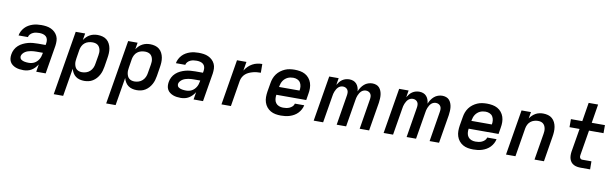

<svg xmlns="http://www.w3.org/2000/svg" viewBox="-54 -1341 6908 2163"><g transform="rotate(10 3400.0 -260.0)"><path d="M207 8Q184 8 161.5 5Q139 2 119 -5.5Q99 -13 81.5 -26Q64 -39 53.5 -58Q43 -77 41 -99.5Q39 -122 43 -145Q47 -173 61 -200Q75 -227 97.5 -247.5Q120 -268 148 -281.5Q176 -295 204 -302.5Q232 -310 261 -312.5Q290 -315 318 -315H405L409 -340Q412 -361 407 -381Q402 -401 387.5 -413.5Q373 -426 353 -431Q333 -436 312 -436Q294 -436 276 -433.5Q258 -431 240.5 -423Q223 -415 209.5 -400.5Q196 -386 193 -368H86Q90 -393 102 -416.5Q114 -440 132 -459.5Q150 -479 173 -492.5Q196 -506 220.5 -514Q245 -522 270 -525Q295 -528 319 -528Q348 -528 376.5 -524Q405 -520 430 -508.5Q455 -497 474.5 -478.5Q494 -460 505.5 -435.5Q517 -411 518 -382.5Q519 -354 515 -325L461 0H353L367 -86Q354 -65 336.5 -46.5Q319 -28 298 -15.5Q277 -3 253.5 2.5Q230 8 207 8ZM251 -84Q267 -84 284 -87.5Q301 -91 316.5 -99.5Q332 -108 344.5 -120.5Q357 -133 366 -148Q375 -163 380 -179Q385 -195 388 -212L390 -223H318Q302 -223 285.5 -222Q269 -221 253 -218Q237 -215 221 -210Q205 -205 190.5 -196Q176 -187 164.5 -173Q153 -159 150 -143Q149 -132 152.5 -121.5Q156 -111 164.5 -104.5Q173 -98 183.5 -94Q194 -90 205 -88Q216 -86 227.5 -85Q239 -84 251 -84Z M591 215 713 -520H821L808 -443Q821 -463 838.5 -480Q856 -497 877 -508Q898 -519 920 -523.5Q942 -528 964 -528Q993 -528 1020.5 -520.5Q1048 -513 1068.5 -496Q1089 -479 1101.5 -454.5Q1114 -430 1119 -402.5Q1124 -375 1122.5 -346Q1121 -317 1116 -288L1100 -188Q1096 -164 1089 -140Q1082 -116 1069.5 -93Q1057 -70 1039.5 -50.5Q1022 -31 999.5 -17Q977 -3 952 2.5Q927 8 903 8Q876 8 850.5 1.5Q825 -5 805 -20Q785 -35 772 -57Q759 -79 752 -104L699 215ZM861 -84Q884 -84 908 -91.5Q932 -99 951 -116.5Q970 -134 980.5 -157Q991 -180 994 -203L1011 -303Q1014 -319 1014.5 -335.5Q1015 -352 1011.5 -367.5Q1008 -383 1000.5 -396.5Q993 -410 981 -419Q969 -428 953.5 -432Q938 -436 921 -436Q899 -436 876 -430Q853 -424 834 -409Q815 -394 804 -372.5Q793 -351 789 -329L773 -229Q770 -212 769 -194.5Q768 -177 771 -161Q774 -145 780.5 -130Q787 -115 799 -104.5Q811 -94 827 -89Q843 -84 861 -84Z M1191 215 1313 -520H1421L1408 -443Q1421 -463 1438.5 -480Q1456 -497 1477 -508Q1498 -519 1520 -523.5Q1542 -528 1564 -528Q1593 -528 1620.5 -520.5Q1648 -513 1668.5 -496Q1689 -479 1701.5 -454.5Q1714 -430 1719 -402.5Q1724 -375 1722.5 -346Q1721 -317 1716 -288L1700 -188Q1696 -164 1689 -140Q1682 -116 1669.5 -93Q1657 -70 1639.5 -50.5Q1622 -31 1599.5 -17Q1577 -3 1552 2.5Q1527 8 1503 8Q1476 8 1450.5 1.5Q1425 -5 1405 -20Q1385 -35 1372 -57Q1359 -79 1352 -104L1299 215ZM1461 -84Q1484 -84 1508 -91.5Q1532 -99 1551 -116.5Q1570 -134 1580.5 -157Q1591 -180 1594 -203L1611 -303Q1614 -319 1614.5 -335.5Q1615 -352 1611.5 -367.5Q1608 -383 1600.5 -396.5Q1593 -410 1581 -419Q1569 -428 1553.5 -432Q1538 -436 1521 -436Q1499 -436 1476 -430Q1453 -424 1434 -409Q1415 -394 1404 -372.5Q1393 -351 1389 -329L1373 -229Q1370 -212 1369 -194.5Q1368 -177 1371 -161Q1374 -145 1380.5 -130Q1387 -115 1399 -104.5Q1411 -94 1427 -89Q1443 -84 1461 -84Z M2007 8Q1984 8 1961.5 5Q1939 2 1919 -5.5Q1899 -13 1881.5 -26Q1864 -39 1853.5 -58Q1843 -77 1841 -99.5Q1839 -122 1843 -145Q1847 -173 1861 -200Q1875 -227 1897.5 -247.5Q1920 -268 1948 -281.5Q1976 -295 2004 -302.5Q2032 -310 2061 -312.5Q2090 -315 2118 -315H2205L2209 -340Q2212 -361 2207 -381Q2202 -401 2187.5 -413.5Q2173 -426 2153 -431Q2133 -436 2112 -436Q2094 -436 2076 -433.5Q2058 -431 2040.5 -423Q2023 -415 2009.5 -400.5Q1996 -386 1993 -368H1886Q1890 -393 1902 -416.5Q1914 -440 1932 -459.5Q1950 -479 1973 -492.5Q1996 -506 2020.5 -514Q2045 -522 2070 -525Q2095 -528 2119 -528Q2148 -528 2176.5 -524Q2205 -520 2230 -508.5Q2255 -497 2274.5 -478.5Q2294 -460 2305.5 -435.5Q2317 -411 2318 -382.5Q2319 -354 2315 -325L2261 0H2153L2167 -86Q2154 -65 2136.5 -46.5Q2119 -28 2098 -15.5Q2077 -3 2053.5 2.5Q2030 8 2007 8ZM2051 -84Q2067 -84 2084 -87.5Q2101 -91 2116.5 -99.5Q2132 -108 2144.5 -120.5Q2157 -133 2166 -148Q2175 -163 2180 -179Q2185 -195 2188 -212L2190 -223H2118Q2102 -223 2085.5 -222Q2069 -221 2053 -218Q2037 -215 2021 -210Q2005 -205 1990.5 -196Q1976 -187 1964.5 -173Q1953 -159 1950 -143Q1949 -132 1952.5 -121.5Q1956 -111 1964.5 -104.5Q1973 -98 1983.5 -94Q1994 -90 2005 -88Q2016 -86 2027.5 -85Q2039 -84 2051 -84Z M2472 0 2558 -520H2666L2649 -418Q2665 -444 2686.5 -465.5Q2708 -487 2734.5 -501.5Q2761 -516 2789.5 -522Q2818 -528 2846 -528L2847 -428Q2825 -428 2802.5 -426Q2780 -424 2757.5 -418Q2735 -412 2713.5 -402.5Q2692 -393 2674 -377.5Q2656 -362 2644.5 -341Q2633 -320 2629 -298L2580 0Z M3153 8Q3121 8 3090.5 2.5Q3060 -3 3034 -18Q3008 -33 2989.5 -56Q2971 -79 2961.5 -108Q2952 -137 2952 -168.5Q2952 -200 2957 -232L2974 -332Q2978 -359 2988 -386Q2998 -413 3015.5 -437Q3033 -461 3057 -479Q3081 -497 3107.5 -508.5Q3134 -520 3162 -524Q3190 -528 3217 -528Q3249 -528 3280 -522.5Q3311 -517 3337.5 -502.5Q3364 -488 3383 -464.5Q3402 -441 3411.5 -412.5Q3421 -384 3421.5 -352Q3422 -320 3416 -288L3404 -214H3062Q3058 -189 3061 -164Q3064 -139 3077.5 -120.5Q3091 -102 3113.5 -93Q3136 -84 3161 -84Q3179 -84 3197.5 -86.5Q3216 -89 3234 -97Q3252 -105 3266.5 -119Q3281 -133 3285 -152H3392Q3387 -127 3374.5 -103.5Q3362 -80 3343.5 -60.5Q3325 -41 3301.5 -27.5Q3278 -14 3253 -6Q3228 2 3203 5Q3178 8 3153 8ZM3077 -306H3311Q3316 -331 3313 -355Q3310 -379 3298 -398Q3286 -417 3264 -426.5Q3242 -436 3217 -436Q3202 -436 3185.5 -433Q3169 -430 3154 -423Q3139 -416 3125.5 -404.5Q3112 -393 3102.5 -378.5Q3093 -364 3087.5 -348.5Q3082 -333 3079 -317Z M3527 0 3613 -520H3721L3708 -441Q3719 -459 3732.5 -476Q3746 -493 3764 -505Q3782 -517 3802.5 -522.5Q3823 -528 3843 -528Q3867 -528 3888.5 -520Q3910 -512 3925 -495Q3940 -478 3947.5 -456.5Q3955 -435 3957 -411Q3966 -435 3980.5 -456.5Q3995 -478 4014 -494.5Q4033 -511 4057.5 -519.5Q4082 -528 4106 -528Q4129 -528 4150.5 -520.5Q4172 -513 4186 -497Q4200 -481 4208 -460Q4216 -439 4218.5 -417Q4221 -395 4219.5 -371.5Q4218 -348 4215 -325L4161 0H4053L4109 -343Q4112 -360 4111.5 -377Q4111 -394 4103 -407.5Q4095 -421 4080.5 -428.5Q4066 -436 4049 -436Q4035 -436 4020.5 -430.5Q4006 -425 3995 -414Q3984 -403 3976.5 -390Q3969 -377 3963 -363Q3957 -349 3954 -335Q3951 -321 3949 -307L3898 0H3790L3846 -343Q3849 -360 3848.5 -377Q3848 -394 3840 -407.5Q3832 -421 3817.5 -428.5Q3803 -436 3786 -436Q3772 -436 3757.5 -430.5Q3743 -425 3732 -414Q3721 -403 3713.5 -390Q3706 -377 3700 -363Q3694 -349 3691 -335Q3688 -321 3686 -307L3635 0Z M4327 0 4413 -520H4521L4508 -441Q4519 -459 4532.5 -476Q4546 -493 4564 -505Q4582 -517 4602.5 -522.5Q4623 -528 4643 -528Q4667 -528 4688.5 -520Q4710 -512 4725 -495Q4740 -478 4747.5 -456.5Q4755 -435 4757 -411Q4766 -435 4780.5 -456.5Q4795 -478 4814 -494.5Q4833 -511 4857.5 -519.5Q4882 -528 4906 -528Q4929 -528 4950.5 -520.5Q4972 -513 4986 -497Q5000 -481 5008 -460Q5016 -439 5018.5 -417Q5021 -395 5019.5 -371.5Q5018 -348 5015 -325L4961 0H4853L4909 -343Q4912 -360 4911.5 -377Q4911 -394 4903 -407.5Q4895 -421 4880.5 -428.5Q4866 -436 4849 -436Q4835 -436 4820.5 -430.5Q4806 -425 4795 -414Q4784 -403 4776.5 -390Q4769 -377 4763 -363Q4757 -349 4754 -335Q4751 -321 4749 -307L4698 0H4590L4646 -343Q4649 -360 4648.5 -377Q4648 -394 4640 -407.5Q4632 -421 4617.5 -428.5Q4603 -436 4586 -436Q4572 -436 4557.5 -430.5Q4543 -425 4532 -414Q4521 -403 4513.5 -390Q4506 -377 4500 -363Q4494 -349 4491 -335Q4488 -321 4486 -307L4435 0Z M5353 8Q5321 8 5290.5 2.5Q5260 -3 5234 -18Q5208 -33 5189.5 -56Q5171 -79 5161.5 -108Q5152 -137 5152 -168.5Q5152 -200 5157 -232L5174 -332Q5178 -359 5188 -386Q5198 -413 5215.5 -437Q5233 -461 5257 -479Q5281 -497 5307.5 -508.5Q5334 -520 5362 -524Q5390 -528 5417 -528Q5449 -528 5480 -522.5Q5511 -517 5537.5 -502.5Q5564 -488 5583 -464.5Q5602 -441 5611.5 -412.5Q5621 -384 5621.5 -352Q5622 -320 5616 -288L5604 -214H5262Q5258 -189 5261 -164Q5264 -139 5277.5 -120.5Q5291 -102 5313.5 -93Q5336 -84 5361 -84Q5379 -84 5397.5 -86.5Q5416 -89 5434 -97Q5452 -105 5466.5 -119Q5481 -133 5485 -152H5592Q5587 -127 5574.5 -103.5Q5562 -80 5543.5 -60.5Q5525 -41 5501.5 -27.5Q5478 -14 5453 -6Q5428 2 5403 5Q5378 8 5353 8ZM5277 -306H5511Q5516 -331 5513 -355Q5510 -379 5498 -398Q5486 -417 5464 -426.5Q5442 -436 5417 -436Q5402 -436 5385.5 -433Q5369 -430 5354 -423Q5339 -416 5325.5 -404.5Q5312 -393 5302.5 -378.5Q5293 -364 5287.5 -348.5Q5282 -333 5279 -317Z M5727 0 5813 -520H5921L5908 -445Q5921 -464 5938 -480.5Q5955 -497 5975 -508Q5995 -519 6017 -523.5Q6039 -528 6060 -528Q6089 -528 6116 -520.5Q6143 -513 6163 -495.5Q6183 -478 6195 -453.5Q6207 -429 6211.5 -401.5Q6216 -374 6214.5 -345.5Q6213 -317 6208 -288L6161 0H6053L6103 -303Q6106 -319 6106.5 -335Q6107 -351 6104 -366.5Q6101 -382 6094 -395.5Q6087 -409 6075.5 -418.5Q6064 -428 6049 -432Q6034 -436 6017 -436Q5996 -436 5973.5 -429.5Q5951 -423 5932.5 -408Q5914 -393 5903.5 -372Q5893 -351 5889 -329L5835 0Z M6689 0H6582Q6561 0 6540 -3.5Q6519 -7 6501 -16.5Q6483 -26 6470.5 -41.5Q6458 -57 6452 -76.5Q6446 -96 6445.5 -117Q6445 -138 6448 -160L6493 -428H6378V-520H6508L6543 -735H6651L6616 -520H6767V-428H6601L6554 -145Q6552 -136 6552 -127Q6552 -118 6555.5 -110Q6559 -102 6566 -97Q6573 -92 6582 -92H6688Z"/></g></svg>

Font: Iosevka Aile Semibold Oblique
Style: Regular
Weight: 600
Italic angle: -9°
Designer: Belleve Invis
Foundry: Belleve Invis
Version: Version 31.1.0; ttfautohint (v1.8.4)